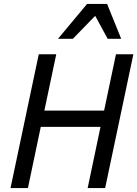

<svg xmlns="http://www.w3.org/2000/svg" viewBox="-20 -950 694 970"><path d="M422.9 0 487.8 -309.1H186L121.1 0H33.2L175.8 -675.8H264.2L204.1 -391.1H505.9L565.9 -675.8H653.8L511.2 0ZM523.9 -753.9 460.9 -870.1 348.1 -753.9H272.9L419.9 -930.2H521L592.3 -753.9Z"/></svg>

Font: Clear Sans
Style: Italic
Weight: 400
Italic angle: -12°
Foundry: Intel Corporation
Version: Version 1.00